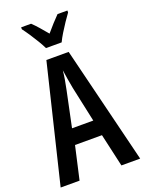

<svg xmlns="http://www.w3.org/2000/svg" viewBox="-172 -1019 827 1099"><g transform="rotate(-20 242.0 -469.5)"><path d="M370.1 0 324.7 -200.7H160.6L115.2 0H0L172.9 -713.9H308.6L484.4 0ZM306.6 -296.4 260.3 -511.7Q254.4 -543 249.5 -572Q244.6 -601.1 241.2 -626.5Q236.3 -576.2 222.7 -513.2L177.2 -296.4ZM194.3 -778.8Q184.1 -799.8 168.2 -826.4Q152.3 -853 134.5 -879.9Q116.7 -906.7 101.1 -927.2V-939H161.6Q179.2 -922.4 200 -898.7Q220.7 -875 241.7 -849.6Q265.6 -877.9 283.2 -897.2Q300.8 -916.5 322.8 -939H382.8V-927.2Q368.2 -907.7 350.6 -881.3Q333 -855 316.4 -827.9Q299.8 -800.8 289.6 -778.8Z"/></g></svg>

Font: Open Sans Condensed SemiBold
Style: Regular
Weight: 600
Width: 3
Designer: Monotype Design Team
Foundry: Monotype Imaging Inc.
Version: Version 3.000; ttfautohint (v1.8.4)